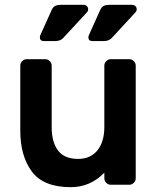

<svg xmlns="http://www.w3.org/2000/svg" viewBox="-20 -765 651 795"><path d="M64 0ZM91 -520H167Q178 -520 186 -512Q194 -504 194 -493V-239Q194 -176 220.5 -141.5Q247 -107 303 -107Q355 -107 383.5 -142.5Q412 -178 412 -239V-493Q412 -504 420 -512Q428 -520 439 -520H515Q526 -520 534 -512Q542 -504 542 -493V-27Q542 -16 534 -8Q526 0 515 0H439Q428 0 420 -8Q412 -16 412 -27V-50Q354 10 273 10Q160 10 112 -54.5Q64 -119 64 -224V-493Q64 -504 72 -512Q80 -520 91 -520ZM232 -745H325Q334 -745 339.5 -740Q345 -735 345 -726Q345 -719 339 -713L243 -609Q231 -595 209 -595H161Q145 -595 145 -611Q145 -616 150 -626L195 -726Q200 -736 208.5 -740.5Q217 -745 232 -745ZM433 -745H526Q535 -745 540.5 -740Q546 -735 546 -726Q546 -719 540 -713L444 -609Q432 -595 410 -595H362Q346 -595 346 -611Q346 -616 351 -626L396 -726Q401 -736 409.5 -740.5Q418 -745 433 -745Z"/></svg>

Font: Hezaedrus Medium
Style: Regular
Weight: 500
Designer: Hubert & Fischer
Foundry: Hubert & Fischer
Version: Version 1.10;September 3, 2019;FontCreator 11.5.0.2425 64-bi